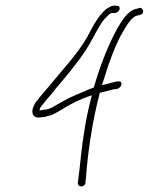

<svg xmlns="http://www.w3.org/2000/svg" viewBox="-20 -684 528 681"><path d="M111 -327C88 -298 89 -267 117 -267C133 -269 139 -268 151 -273H152C165 -275 174 -282 188 -289C227 -314 265 -333 306 -346L304 -339C285 -267 274 -195 267 -130C263 -91 260 -64 258 -52C258 -46 256 -40 256 -35C256 -17 283 -20 283 -37L285 -55C291 -139 307 -252 333 -351L334 -355C346 -358 358 -361 367 -363C378 -366 384 -368 390 -368C391 -368 395 -369 396 -369C405 -371 411 -380 411 -387C412 -403 382 -392 366 -388L342 -382L344 -389C363 -452 388 -525 417 -573C430 -596 441 -611 449 -618C455 -624 460 -627 464 -628L476 -631C496 -635 487 -658 475 -656L465 -653C455 -651 444 -646 434 -636C424 -627 410 -608 395 -581C365 -527 335 -451 314 -378L313 -374L291 -365C259 -351 233 -342 202 -324L163 -302L151 -297L138 -295C134 -294 125 -293 120 -292L122 -300C124 -305 129 -310 133 -315C146 -333 156 -342 172 -362V-363L205 -402C241 -445 281 -495 307 -545C321 -569 336 -601 353 -619C361 -626 368 -638 380 -638H388C394 -638 403 -645 404 -651C406 -659 402 -664 393 -664H386C378 -664 373 -662 365 -657C335 -640 312 -596 290 -554C253 -489 198 -433 153 -377C135 -355 125 -346 112 -327ZM115 -262H114ZM132 -311V-310ZM366 -358Z"/></svg>

Font: Stray Cat
Style: LtCnObl
Weight: 300
Version: Version 1.0